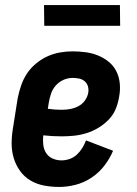

<svg xmlns="http://www.w3.org/2000/svg" viewBox="-20 -731 540 759"><path d="M214 8Q183 8 154 2.5Q125 -3 100.5 -17.5Q76 -32 59.5 -55Q43 -78 34.5 -105.5Q26 -133 26 -163Q26 -193 31 -223L50 -343Q55 -368 63.5 -393Q72 -418 86.5 -440Q101 -462 122 -479.5Q143 -497 167 -508Q191 -519 216.5 -523.5Q242 -528 267 -528Q293 -528 319 -524.5Q345 -521 368 -511.5Q391 -502 410 -486.5Q429 -471 440 -449Q451 -427 453.5 -401Q456 -375 451 -349Q447 -324 437.5 -300.5Q428 -277 409.5 -258Q391 -239 368.5 -225.5Q346 -212 321.5 -204.5Q297 -197 272.5 -194.5Q248 -192 224 -192Q205 -192 187.5 -193Q170 -194 151 -196Q149 -178 151 -159.5Q153 -141 162 -126.5Q171 -112 187.5 -104.5Q204 -97 223 -97Q239 -97 255 -102.5Q271 -108 283.5 -119.5Q296 -131 305 -145.5Q314 -160 320 -176L427 -135Q414 -104 392.5 -76Q371 -48 341.5 -28.5Q312 -9 279 -0.5Q246 8 214 8ZM224 -297Q241 -297 257.5 -300Q274 -303 289.5 -311Q305 -319 315.5 -333.5Q326 -348 329 -365Q331 -378 327.5 -390Q324 -402 314.5 -410Q305 -418 292.5 -420.5Q280 -423 267 -423Q249 -423 231.5 -415.5Q214 -408 201 -393.5Q188 -379 182 -361.5Q176 -344 173 -326L169 -301Q182 -299 196 -298Q210 -297 224 -297ZM155 -629 154 -711H454L455 -629Z"/></svg>

Font: Iosevka Term Curly Extrabold
Style: Italic
Weight: 800
Italic angle: -9°
Designer: Belleve Invis
Foundry: Belleve Invis
Version: Version 32.3.0